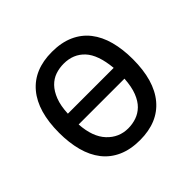

<svg xmlns="http://www.w3.org/2000/svg" viewBox="-135 -653 806 806"><g transform="rotate(-45 268.0 -250.0)"><path d="M49 -250Q49 -377 105.5 -444.5Q162 -512 268 -512Q324 -512 365.5 -493.5Q407 -475 434 -440.5Q461 -406 474 -357.5Q487 -309 487 -250Q487 -123 430.5 -55.5Q374 12 268 12Q212 12 170.5 -6.5Q129 -25 102 -59.5Q75 -94 62 -142.5Q49 -191 49 -250ZM404 -281Q396 -366 360.5 -404Q325 -442 268 -442Q242 -442 218.5 -434Q195 -426 176.5 -407Q158 -388 146 -357Q134 -326 132 -281ZM132 -217Q137 -139 175 -98.5Q213 -58 268 -58Q293 -58 316.5 -66Q340 -74 358.5 -92Q377 -110 389 -140.5Q401 -171 404 -217Z"/></g></svg>

Font: PTSans
Style: Regular
Weight: 400
Designer: A.Korolkova, O.Umpeleva, V.Yefimov
Foundry: ParaType Ltd
Version: Version 2.003W OFL